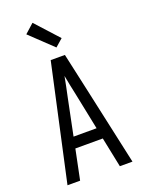

<svg xmlns="http://www.w3.org/2000/svg" viewBox="-178 -1063 857 1144"><g transform="rotate(-20 250.0 -490.5)"><path d="M44 0 205 -735H295L349 -490L456 0H376L337 -190H163L124 0ZM323 -260 276 -490Q269 -522 262.5 -554Q256 -586 250 -618Q244 -586 237.5 -554Q231 -522 224 -490L177 -260ZM263 -794 121 -929 179 -981 311 -836Z"/></g></svg>

Font: Iosevka SS04
Style: Regular
Weight: 400
Monospace: yes
Designer: Belleve Invis
Foundry: Belleve Invis
Version: Version 19.0.0; ttfautohint (v1.8.4)